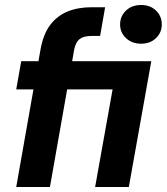

<svg xmlns="http://www.w3.org/2000/svg" viewBox="-20 -749 668 769"><path d="M45 0 114 -391H45L65 -504H134L142 -549Q153 -612 181 -649Q209 -686 251 -703Q293 -720 346 -720H401L381 -605H346Q315 -605 299 -592.5Q283 -580 277 -550L269 -504H586L496 0H361L431 -391H249L180 0ZM545 -574Q508 -574 484.5 -596.5Q461 -619 461 -651Q461 -684 484.5 -706.5Q508 -729 545 -729Q582 -729 605 -706.5Q628 -684 628 -651Q628 -619 605 -596.5Q582 -574 545 -574Z"/></svg>

Font: DM Sans
Style: Bold Italic
Weight: 700
Italic angle: -10°
Designer: Colophon Foundry, Jonny Pinhorn
Foundry: Colophon Foundry
Version: Version 4.004;gftools[0.9.30]